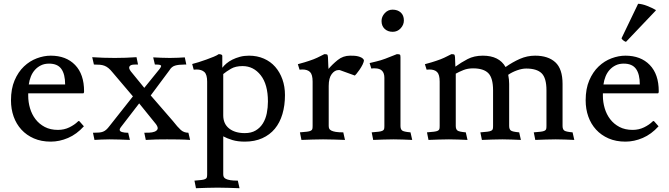

<svg xmlns="http://www.w3.org/2000/svg" viewBox="-20 -736 3534 1014"><path d="M129 -243V-230Q129 -197 138.5 -164.5Q148 -132 167.5 -106.5Q187 -81 216.5 -65.5Q246 -50 286 -50Q319 -50 346.5 -63.5Q374 -77 391 -94Q394 -97 396 -97Q398 -97 401 -94L423 -69Q385 -27 339.5 -7.5Q294 12 248 12Q198 12 159 -5Q120 -22 93 -51.5Q66 -81 52 -120.5Q38 -160 38 -206Q38 -267 57 -311.5Q76 -356 106.5 -385Q137 -414 174.5 -428Q212 -442 248 -442Q329 -442 376.5 -393Q424 -344 424 -254Q424 -243 419 -243ZM324 -290Q324 -344 304 -372Q284 -400 239 -400Q215 -400 196.5 -391Q178 -382 164.5 -367Q151 -352 143 -332Q135 -312 132 -290Z M715 -190 618 -64Q612 -56 612 -51Q612 -42 625 -38.5Q638 -35 652 -35H657L666 3Q640 2 613.5 1Q587 0 558 0Q534 0 515.5 1Q497 2 479 3L471 -35H475Q491 -35 503 -36Q515 -37 524 -40.5Q533 -44 541 -51Q549 -58 558 -70L682 -227L575 -353Q563 -368 552.5 -376.5Q542 -385 531 -389Q520 -393 508 -394Q496 -395 481 -395H476L467 -434Q496 -432 526 -431Q556 -430 586 -430Q615 -430 643.5 -431Q672 -432 701 -434L709 -395H691Q670 -395 664 -385.5Q658 -376 671 -359L742 -272L823 -372Q831 -383 831 -387Q831 -392 823.5 -393.5Q816 -395 807 -395H798L789 -433Q815 -432 831.5 -431Q848 -430 877 -430Q901 -430 919.5 -431Q938 -432 956 -433L964 -395H952Q923 -395 904.5 -389.5Q886 -384 875 -365L776 -232L893 -97Q918 -65 934.5 -50Q951 -35 975 -35L984 3Q955 1 923.5 0.5Q892 0 862 0Q833 0 806 0.5Q779 1 750 3L742 -35Q753 -35 768.5 -35.5Q784 -36 796 -40.5Q808 -45 812 -54Q816 -63 804 -80Z M1159 -127Q1159 -82 1190 -57.5Q1221 -33 1273 -33Q1307 -33 1330.5 -47Q1354 -61 1368.5 -84.5Q1383 -108 1389 -138Q1395 -168 1395 -200Q1395 -290 1357 -338.5Q1319 -387 1261 -387Q1224 -387 1200 -373Q1176 -359 1159 -345ZM1074 -305Q1074 -342 1059.5 -355.5Q1045 -369 1018 -369Q1014 -369 1010.5 -368.5Q1007 -368 1003 -368L995 -398Q1008 -401 1028.5 -407.5Q1049 -414 1070 -421.5Q1091 -429 1109 -436.5Q1127 -444 1135 -450Q1152 -450 1154 -442V-378Q1162 -389 1175.5 -400.5Q1189 -412 1207 -421Q1225 -430 1247 -436Q1269 -442 1295 -442Q1338 -442 1373.5 -426.5Q1409 -411 1433.5 -383Q1458 -355 1471.5 -317Q1485 -279 1485 -234Q1485 -179 1471.5 -133.5Q1458 -88 1431.5 -56Q1405 -24 1365 -6Q1325 12 1273 12Q1235 12 1207 3.5Q1179 -5 1159 -16V184Q1159 192 1161.5 198Q1164 204 1172.5 208.5Q1181 213 1196 215.5Q1211 218 1236 218L1245 258Q1216 257 1187 256Q1158 255 1129 255Q1101 255 1072.5 256Q1044 257 1015 258L1007 218Q1031 216 1044 214.5Q1057 213 1064 209.5Q1071 206 1072.5 200.5Q1074 195 1074 184Z M1715 -372Q1735 -396 1763.5 -419Q1792 -442 1829 -442Q1839 -442 1850 -441.5Q1861 -441 1871 -438.5Q1881 -436 1889.5 -431.5Q1898 -427 1902 -419Q1902 -409 1895 -395Q1888 -381 1879 -368Q1870 -355 1862.5 -346Q1855 -337 1854 -337L1774 -366H1768Q1748 -366 1732 -345Q1716 -324 1716 -282V-71Q1716 -63 1718.5 -57Q1721 -51 1729.5 -46.5Q1738 -42 1753 -39.5Q1768 -37 1793 -37L1802 3Q1773 2 1744 1Q1715 0 1686 0Q1658 0 1629.5 1Q1601 2 1572 3L1564 -37Q1588 -39 1601 -40.5Q1614 -42 1621 -45.5Q1628 -49 1629.5 -54.5Q1631 -60 1631 -71V-305Q1631 -342 1617.5 -355.5Q1604 -369 1577 -369Q1573 -369 1569.5 -368.5Q1566 -368 1562 -368L1553 -397Q1565 -400 1588.5 -407Q1612 -414 1636 -423Q1656 -431 1670 -438.5Q1684 -446 1693 -450Q1706 -450 1708.5 -447.5Q1711 -445 1712 -434L1714 -386Z M2095 -71Q2095 -54 2103.5 -47Q2112 -40 2148 -37L2157 3Q2128 2 2108 1Q2088 0 2059 0Q2031 0 2005.5 1Q1980 2 1951 3L1943 -37Q1967 -39 1980 -40.5Q1993 -42 2000 -45.5Q2007 -49 2008.5 -54.5Q2010 -60 2010 -71V-325Q2010 -375 1960 -375Q1955 -375 1950.5 -375Q1946 -375 1941 -374L1932 -403Q1944 -406 1967.5 -411.5Q1991 -417 2015 -426L2076 -450Q2089 -450 2092 -447.5Q2095 -445 2095 -434ZM1995 -625Q1995 -648 2012 -666.5Q2029 -685 2053 -685Q2080 -685 2096.5 -670Q2113 -655 2113 -628Q2113 -605 2096 -586.5Q2079 -568 2054 -568Q2028 -568 2011.5 -583.5Q1995 -599 1995 -625Z M2224 -397Q2236 -400 2259.5 -407Q2283 -414 2307 -423Q2327 -431 2341 -438.5Q2355 -446 2364 -450Q2377 -450 2379.5 -447.5Q2382 -445 2383 -434L2385 -384Q2415 -406 2449.5 -424Q2484 -442 2530 -442Q2616 -442 2650 -382Q2687 -408 2725.5 -425Q2764 -442 2806 -442Q2875 -442 2913 -407Q2951 -372 2951 -293V-71Q2951 -54 2959.5 -47Q2968 -40 3004 -37L3013 3Q2984 2 2964 1Q2944 0 2915 0Q2887 0 2861.5 1Q2836 2 2807 3L2799 -37Q2823 -39 2836 -40.5Q2849 -42 2856 -45.5Q2863 -49 2864.5 -54.5Q2866 -60 2866 -71V-259Q2866 -324 2840.5 -349Q2815 -374 2759 -374Q2737 -374 2710.5 -364.5Q2684 -355 2664 -341Q2669 -316 2669 -293V-71Q2669 -54 2677.5 -47Q2686 -40 2722 -37L2731 3Q2702 2 2682 1Q2662 0 2633 0Q2605 0 2579.5 1Q2554 2 2525 3L2517 -37Q2541 -39 2554 -40.5Q2567 -42 2574 -45.5Q2581 -49 2582.5 -54.5Q2584 -60 2584 -71V-259Q2584 -324 2559 -349.5Q2534 -375 2478 -375Q2450 -375 2427.5 -366Q2405 -357 2387 -347V-71Q2387 -54 2395.5 -47Q2404 -40 2440 -37L2449 3Q2420 2 2400 1Q2380 0 2351 0Q2323 0 2297.5 1Q2272 2 2243 3L2235 -37Q2259 -39 2272 -40.5Q2285 -42 2292 -45.5Q2299 -49 2300.5 -54.5Q2302 -60 2302 -71V-305Q2302 -342 2288.5 -355.5Q2275 -369 2248 -369Q2244 -369 2240.5 -368.5Q2237 -368 2233 -368Z M3350 -716Q3359 -716 3372 -713Q3385 -710 3397.5 -705Q3410 -700 3422 -694.5Q3434 -689 3442 -684Q3444 -682 3444 -681L3286 -515Q3275 -518 3264 -530Q3263 -531 3263 -535ZM3164 -243V-230Q3164 -197 3173.5 -164.5Q3183 -132 3202.5 -106.5Q3222 -81 3251.5 -65.5Q3281 -50 3321 -50Q3354 -50 3381.5 -63.5Q3409 -77 3426 -94Q3429 -97 3431 -97Q3433 -97 3436 -94L3458 -69Q3420 -27 3374.5 -7.5Q3329 12 3283 12Q3233 12 3194 -5Q3155 -22 3128 -51.5Q3101 -81 3087 -120.5Q3073 -160 3073 -206Q3073 -267 3092 -311.5Q3111 -356 3141.5 -385Q3172 -414 3209.5 -428Q3247 -442 3283 -442Q3364 -442 3411.5 -393Q3459 -344 3459 -254Q3459 -243 3454 -243ZM3359 -290Q3359 -344 3339 -372Q3319 -400 3274 -400Q3250 -400 3231.5 -391Q3213 -382 3199.5 -367Q3186 -352 3178 -332Q3170 -312 3167 -290Z"/></svg>

Font: Lusitana
Style: Regular
Weight: 400
Designer: Ana Paula Megda
Foundry: Ana Paula Megda
Version: Version 1.000; ttfautohint (v1.1) -l 8 -r 50 -G 200 -x 14 -D